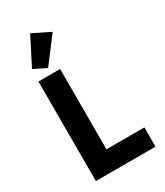

<svg xmlns="http://www.w3.org/2000/svg" viewBox="-236 -1071 1002 1166"><g transform="rotate(-30 265.0 -488.5)"><path d="M495 0H77V-698H229V-135H495ZM303 -916 169 -740 81 -783 180 -977Z"/></g></svg>

Font: IBM Plex Sans
Style: Regular
Weight: 400
Designer: Mike Abbink, Paul van der Laan, Pieter van Rosmalen
Foundry: Bold Monday
Version: Version 3.201